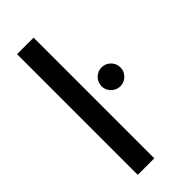

<svg xmlns="http://www.w3.org/2000/svg" viewBox="-237 -785 831 831"><g transform="rotate(-45 178.0 -369.5)"><path d="M64.9 0V-738.8H166V0ZM323.7 -341.1Q306.6 -324.2 283.2 -324.2Q259.8 -324.2 242.4 -341.1Q225.1 -357.9 225.1 -381.8Q225.1 -405.8 242.4 -422.9Q259.8 -439.9 283.2 -439.9Q306.6 -439.9 323.7 -422.9Q340.8 -405.8 340.8 -381.8Q340.8 -357.9 323.7 -341.1Z"/></g></svg>

Font: Prompt
Style: Regular
Weight: 400
Designer: Katatrad Team
Foundry: CadsonDemak
Version: Version 1.000;PS 001.000;hotconv 1.0.88;makeotf.lib2.5.64775